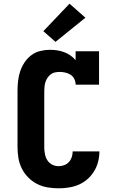

<svg xmlns="http://www.w3.org/2000/svg" viewBox="-20 -1013 640 1041"><path d="M298 8Q268 8 238 3Q208 -2 181.5 -15.5Q155 -29 133.5 -50.5Q112 -72 98.5 -99Q85 -126 80 -155.5Q75 -185 75 -215V-520Q75 -547 78 -574Q81 -601 89.5 -626.5Q98 -652 113 -674.5Q128 -697 149.5 -713.5Q171 -730 198 -736.5Q225 -743 251 -743Q271 -743 290 -740Q309 -737 327 -730.5Q345 -724 361 -713Q377 -702 390 -687V-735H517V-554H390Q390 -570 383 -584.5Q376 -599 363 -607.5Q350 -616 334.5 -619.5Q319 -623 303 -623Q291 -623 278.5 -620.5Q266 -618 256 -610.5Q246 -603 238.5 -592.5Q231 -582 227 -570Q223 -558 221.5 -545.5Q220 -533 220 -520V-215Q220 -197 223.5 -178.5Q227 -160 236.5 -144.5Q246 -129 262.5 -120.5Q279 -112 298 -112Q313 -112 328 -117.5Q343 -123 353.5 -134.5Q364 -146 369 -161Q374 -176 374 -192H519Q519 -164 512 -136.5Q505 -109 490.5 -85Q476 -61 454.5 -42Q433 -23 407.5 -12Q382 -1 354 3.5Q326 8 298 8ZM281 -786 215 -844 357 -993 443 -917Z"/></svg>

Font: Iosevka Curly Slab HvEx
Style: Regular
Weight: 900
Width: 7
Monospace: yes
Designer: Belleve Invis
Foundry: Belleve Invis
Version: Version 11.1.0; ttfautohint (v1.8.3)